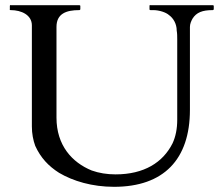

<svg xmlns="http://www.w3.org/2000/svg" viewBox="-20 -708 856 741"><path d="M713 -284V-604C713 -616 718 -627 723 -636C738 -660 761 -669 801 -669C802 -669 803 -670 804 -670C805 -672 805 -672 805 -673V-685C805 -687 803 -688 801 -688H561C558 -689 557 -688 557 -685V-673C557 -670 558 -669 561 -669H571C595 -669 621 -660 632 -650C649 -638 662 -616 662 -590C664 -579 664 -567 664 -556V-246C664 -211 658 -181 646 -155C609 -81 536 -35 426 -35C393 -35 362 -40 334 -50C258 -81 198 -147 198 -254V-604C198 -655 235 -669 286 -669C287 -669 288 -670 289 -670C290 -672 290 -672 290 -673V-685C290 -687 288 -688 286 -688H21C19 -689 18 -688 18 -685V-673C17 -670 18 -669 21 -669C63 -669 103 -650 103 -610V-220C103 -192 108 -167 116 -145C137 -99 167 -67 208 -41C262 -9 336 13 420 13C612 13 713 -93 713 -284Z"/></svg>

Font: fbb
Style: Regular
Weight: 400
Designer: David J. Perry, Michael Sharpe
Version: Version 1.045